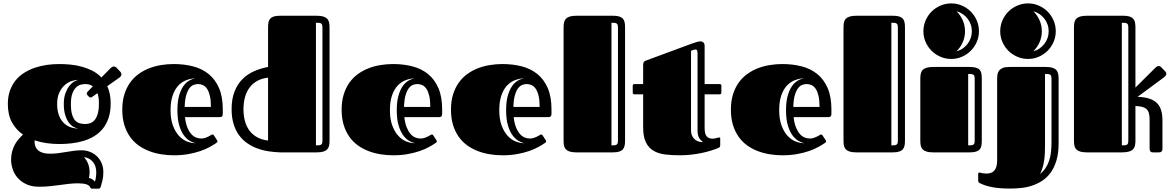

<svg xmlns="http://www.w3.org/2000/svg" viewBox="-20 -892 6856 1124"><path d="M327.1 -48.8Q290 -48.8 253.4 -54Q216.8 -59.1 183.1 -70.3Q182.6 -67.9 182.6 -65.7Q182.6 -63.5 182.6 -61Q182.6 -46.4 187.5 -33.9Q192.4 -21.5 202.9 -12.2Q213.4 -2.9 230.5 2.4Q247.6 7.8 272 7.8Q298.8 7.8 321.8 4.6Q344.7 1.5 366.7 -2.2Q388.7 -5.9 410.9 -9Q433.1 -12.2 458 -12.2Q481.9 -12.2 504.9 -3.7Q527.8 4.9 545.7 21.2Q563.5 37.6 574.2 61.5Q585 85.4 585 116.2Q585 143.6 579.8 164.1Q574.7 184.6 569.3 203.1Q568.4 205.6 565.7 209Q563 212.4 555.7 212.4H519.5Q512.7 212.4 510.7 209.2Q508.8 206.1 507.8 204.1Q498.5 181.2 436 181.2Q409.2 181.2 382.8 184.3Q356.4 187.5 329.1 191.2Q301.8 194.8 272.2 198Q242.7 201.2 210 201.2Q164.6 201.2 133.1 186Q101.6 170.9 82 147.7Q62.5 124.5 53.7 96.7Q44.9 68.8 44.9 43.9Q44.9 17.1 51 -5.1Q57.1 -27.3 66.9 -45.4Q76.7 -63.5 89.4 -77.9Q102.1 -92.3 114.7 -104Q74.7 -131.3 50.3 -175.3Q25.9 -219.2 25.9 -283.2Q25.9 -326.7 38.1 -361.1Q50.3 -395.5 71.5 -421.6Q92.8 -447.8 121.6 -465.8Q150.4 -483.9 183.8 -495.4Q217.3 -506.8 253.9 -512Q290.5 -517.1 327.1 -517.1Q359.9 -517.1 394 -513.7Q428.2 -510.3 460.7 -501.2Q493.2 -492.2 522.2 -477.1Q551.3 -461.9 573.7 -438.5L627 -492.7Q632.3 -498 637.5 -500.5Q642.6 -502.9 647 -502.9Q654.8 -502.9 661.1 -496.6L685.1 -471.2Q690.9 -464.4 690.9 -457Q690.9 -446.3 678.7 -437.5L607.9 -387.7Q617.7 -366.7 622.8 -341.8Q627.9 -316.9 627.9 -287.1Q627.9 -237.3 615.2 -200.2Q602.5 -163.1 580.3 -136.7Q558.1 -110.4 528.8 -93.3Q499.5 -76.2 466.1 -66.4Q432.6 -56.6 397 -52.7Q361.3 -48.8 327.1 -48.8ZM490.2 -336.9Q487.8 -339.4 487.8 -344.2Q487.8 -350.1 492.2 -354.5L523.4 -386.7Q513.7 -394 502.2 -397Q490.7 -399.9 479 -399.9Q467.3 -399.9 452.9 -396.2Q438.5 -392.6 425.5 -380.4Q412.6 -368.2 403.8 -345Q395 -321.8 395 -283.2Q395 -244.6 402.1 -221.4Q409.2 -198.2 420.9 -186Q432.6 -173.8 447.8 -169.9Q462.9 -166 479 -166Q494.1 -166 508.8 -171.1Q523.4 -176.3 534.4 -189.7Q545.4 -203.1 552.2 -226.3Q559.1 -249.5 559.1 -286.1Q559.1 -322.8 550.8 -346.7L518.1 -323.7Q514.2 -321.3 510.3 -321.3Q503.9 -321.3 500 -326.2ZM437.5 -139.6Q423.3 -141.6 408.4 -150.4Q393.6 -159.2 381.3 -176.5Q369.1 -193.8 361.3 -220.2Q353.5 -246.6 353.5 -283.2Q353.5 -319.8 363 -345.9Q372.6 -372.1 385.7 -388.9Q398.9 -405.8 413.3 -414.1Q427.7 -422.4 437.5 -424.3Q418.5 -424.3 397 -416.7Q375.5 -409.2 357.2 -392.3Q338.9 -375.5 326.7 -348.6Q314.5 -321.8 314.5 -283.2Q314.5 -244.6 325 -217.3Q335.4 -189.9 352.5 -172.9Q369.6 -155.8 391.8 -147.7Q414.1 -139.6 437.5 -139.6ZM471.2 27.8Q486.8 43.9 495.6 65.9Q504.4 87.9 504.4 116.2Q504.4 128.4 502.9 136.7Q501.5 145 500.5 149.9Q510.7 151.4 521 158.2Q531.2 165 535.2 171.4Q538.1 165 540.8 150.4Q543.5 135.7 543.5 116.2Q543.5 80.1 524.2 56.2Q504.9 32.2 471.2 27.8Z M1157.2 -81.1Q1170.4 -81.1 1181.2 -84.7Q1191.9 -88.4 1200.4 -92.8Q1209 -97.2 1214.6 -100.8Q1220.2 -104.5 1223.1 -104.5Q1227.5 -104.5 1229.2 -103Q1231 -101.6 1233.4 -97.7L1250.5 -71.3Q1252.9 -67.4 1252.9 -64.5Q1252.9 -61 1251 -59.1Q1249 -57.1 1247.1 -55.7Q1231 -44.4 1207.5 -31.5Q1184.1 -18.6 1153.1 -7.8Q1122.1 2.9 1083 10Q1043.9 17.1 997.1 17.1Q960.4 17.1 923.8 11.2Q887.2 5.4 853.8 -7.3Q820.3 -20 791.5 -40.5Q762.7 -61 741.5 -90.8Q720.2 -120.6 708 -159.9Q695.8 -199.2 695.8 -250Q695.8 -299.8 708 -339.1Q720.2 -378.4 741.5 -408.2Q762.7 -438 791.5 -458.7Q820.3 -479.5 853.8 -492.4Q887.2 -505.4 923.8 -511.2Q960.4 -517.1 997.1 -517.1Q1058.1 -517.1 1110.6 -503.4Q1163.1 -489.7 1201.7 -458.5Q1240.2 -427.2 1262.2 -376.5Q1284.2 -325.7 1284.2 -252V-224.6Q1284.2 -215.8 1279.8 -210.9Q1275.4 -206.1 1265.1 -206.1H1063Q1066.9 -169.9 1076.9 -145.8Q1086.9 -121.6 1099.9 -107.2Q1112.8 -92.8 1127.9 -86.9Q1143.1 -81.1 1157.2 -81.1ZM1214.8 -266.1Q1214.8 -305.2 1208.7 -330.8Q1202.6 -356.4 1192.4 -371.8Q1182.1 -387.2 1168.2 -393.6Q1154.3 -399.9 1139.2 -399.9Q1127.9 -399.9 1114.7 -395.5Q1101.6 -391.1 1090.1 -377Q1078.6 -362.8 1070.6 -336.4Q1062.5 -310.1 1061 -266.1ZM1125 -53.7Q1109.4 -57.1 1090.8 -67.6Q1072.3 -78.1 1056.2 -100.1Q1040 -122.1 1029.3 -157.7Q1018.6 -193.4 1018.6 -247.1Q1018.6 -296.4 1028.1 -330.6Q1037.6 -364.7 1052.7 -386.7Q1067.9 -408.7 1086.9 -419.7Q1106 -430.7 1125 -433.6Q1095.7 -432.6 1069.1 -422.1Q1042.5 -411.6 1022.2 -389.2Q1002 -366.7 990.2 -331.5Q978.5 -296.4 978.5 -247.1Q978.5 -194.3 992.2 -157.5Q1005.9 -120.6 1027.1 -97.4Q1048.3 -74.2 1074.2 -64Q1100.1 -53.7 1125 -53.7Z M1909.2 -67.9Q1909.2 -50.8 1906.2 -38.1Q1903.3 -25.4 1895 -17.1Q1886.7 -8.8 1872.1 -4.4Q1857.4 0 1834 0H1620.6Q1585 -1 1550 -6.6Q1515.1 -12.2 1483.6 -24.2Q1452.1 -36.1 1425 -55.4Q1397.9 -74.7 1378.2 -102.3Q1358.4 -129.9 1347.2 -167.2Q1335.9 -204.6 1335.9 -252.9Q1335.9 -313 1353 -356.2Q1370.1 -399.4 1399.4 -428.7Q1428.7 -458 1467.5 -475.1Q1506.3 -492.2 1549.3 -500V-731.4Q1549.3 -748.5 1551.8 -761.5Q1554.2 -774.4 1562 -783Q1569.8 -791.5 1583.5 -795.7Q1597.2 -799.8 1620.1 -799.8H1834Q1857.4 -799.8 1872.1 -795.4Q1886.7 -791 1895 -782.7Q1903.3 -774.4 1906.2 -761.5Q1909.2 -748.5 1909.2 -731.9ZM1405.3 -252.4Q1405.3 -216.3 1413.6 -184.8Q1421.9 -153.3 1439.2 -129.2Q1456.5 -105 1483.9 -89.4Q1511.2 -73.7 1549.3 -69.3V-437.5Q1511.2 -433.1 1483.9 -417.2Q1456.5 -401.4 1439.2 -377Q1421.9 -352.5 1413.6 -320.8Q1405.3 -289.1 1405.3 -252.4ZM1867.7 -727.5Q1867.7 -738.3 1866.2 -744.6Q1864.7 -751 1860.4 -754.2Q1856 -757.3 1848.6 -758.1Q1841.3 -758.8 1829.6 -758.8V-41Q1841.3 -41 1848.6 -41.7Q1856 -42.5 1860.4 -45.7Q1864.7 -48.8 1866.2 -54.9Q1867.7 -61 1867.7 -72.3Z M2441.4 -81.1Q2454.6 -81.1 2465.3 -84.7Q2476.1 -88.4 2484.6 -92.8Q2493.2 -97.2 2498.8 -100.8Q2504.4 -104.5 2507.3 -104.5Q2511.7 -104.5 2513.4 -103Q2515.1 -101.6 2517.6 -97.7L2534.7 -71.3Q2537.1 -67.4 2537.1 -64.5Q2537.1 -61 2535.2 -59.1Q2533.2 -57.1 2531.2 -55.7Q2515.1 -44.4 2491.7 -31.5Q2468.3 -18.6 2437.3 -7.8Q2406.2 2.9 2367.2 10Q2328.1 17.1 2281.2 17.1Q2244.6 17.1 2208 11.2Q2171.4 5.4 2137.9 -7.3Q2104.5 -20 2075.7 -40.5Q2046.9 -61 2025.6 -90.8Q2004.4 -120.6 1992.2 -159.9Q1980 -199.2 1980 -250Q1980 -299.8 1992.2 -339.1Q2004.4 -378.4 2025.6 -408.2Q2046.9 -438 2075.7 -458.7Q2104.5 -479.5 2137.9 -492.4Q2171.4 -505.4 2208 -511.2Q2244.6 -517.1 2281.2 -517.1Q2342.3 -517.1 2394.8 -503.4Q2447.3 -489.7 2485.8 -458.5Q2524.4 -427.2 2546.4 -376.5Q2568.4 -325.7 2568.4 -252V-224.6Q2568.4 -215.8 2564 -210.9Q2559.6 -206.1 2549.3 -206.1H2347.2Q2351.1 -169.9 2361.1 -145.8Q2371.1 -121.6 2384 -107.2Q2397 -92.8 2412.1 -86.9Q2427.2 -81.1 2441.4 -81.1ZM2499 -266.1Q2499 -305.2 2492.9 -330.8Q2486.8 -356.4 2476.6 -371.8Q2466.3 -387.2 2452.4 -393.6Q2438.5 -399.9 2423.3 -399.9Q2412.1 -399.9 2398.9 -395.5Q2385.7 -391.1 2374.3 -377Q2362.8 -362.8 2354.7 -336.4Q2346.7 -310.1 2345.2 -266.1ZM2409.2 -53.7Q2393.6 -57.1 2375 -67.6Q2356.4 -78.1 2340.3 -100.1Q2324.2 -122.1 2313.5 -157.7Q2302.7 -193.4 2302.7 -247.1Q2302.7 -296.4 2312.3 -330.6Q2321.8 -364.7 2336.9 -386.7Q2352.1 -408.7 2371.1 -419.7Q2390.1 -430.7 2409.2 -433.6Q2379.9 -432.6 2353.3 -422.1Q2326.7 -411.6 2306.4 -389.2Q2286.1 -366.7 2274.4 -331.5Q2262.7 -296.4 2262.7 -247.1Q2262.7 -194.3 2276.4 -157.5Q2290 -120.6 2311.3 -97.4Q2332.5 -74.2 2358.4 -64Q2384.3 -53.7 2409.2 -53.7Z M3081.5 -81.1Q3094.7 -81.1 3105.5 -84.7Q3116.2 -88.4 3124.8 -92.8Q3133.3 -97.2 3138.9 -100.8Q3144.5 -104.5 3147.5 -104.5Q3151.9 -104.5 3153.6 -103Q3155.3 -101.6 3157.7 -97.7L3174.8 -71.3Q3177.2 -67.4 3177.2 -64.5Q3177.2 -61 3175.3 -59.1Q3173.3 -57.1 3171.4 -55.7Q3155.3 -44.4 3131.8 -31.5Q3108.4 -18.6 3077.4 -7.8Q3046.4 2.9 3007.3 10Q2968.3 17.1 2921.4 17.1Q2884.8 17.1 2848.1 11.2Q2811.5 5.4 2778.1 -7.3Q2744.6 -20 2715.8 -40.5Q2687 -61 2665.8 -90.8Q2644.5 -120.6 2632.3 -159.9Q2620.1 -199.2 2620.1 -250Q2620.1 -299.8 2632.3 -339.1Q2644.5 -378.4 2665.8 -408.2Q2687 -438 2715.8 -458.7Q2744.6 -479.5 2778.1 -492.4Q2811.5 -505.4 2848.1 -511.2Q2884.8 -517.1 2921.4 -517.1Q2982.4 -517.1 3034.9 -503.4Q3087.4 -489.7 3126 -458.5Q3164.6 -427.2 3186.5 -376.5Q3208.5 -325.7 3208.5 -252V-224.6Q3208.5 -215.8 3204.1 -210.9Q3199.7 -206.1 3189.5 -206.1H2987.3Q2991.2 -169.9 3001.2 -145.8Q3011.2 -121.6 3024.2 -107.2Q3037.1 -92.8 3052.2 -86.9Q3067.4 -81.1 3081.5 -81.1ZM3139.2 -266.1Q3139.2 -305.2 3133.1 -330.8Q3127 -356.4 3116.7 -371.8Q3106.4 -387.2 3092.5 -393.6Q3078.6 -399.9 3063.5 -399.9Q3052.2 -399.9 3039.1 -395.5Q3025.9 -391.1 3014.4 -377Q3002.9 -362.8 2994.9 -336.4Q2986.8 -310.1 2985.4 -266.1ZM3049.3 -53.7Q3033.7 -57.1 3015.1 -67.6Q2996.6 -78.1 2980.5 -100.1Q2964.4 -122.1 2953.6 -157.7Q2942.9 -193.4 2942.9 -247.1Q2942.9 -296.4 2952.4 -330.6Q2961.9 -364.7 2977.1 -386.7Q2992.2 -408.7 3011.2 -419.7Q3030.3 -430.7 3049.3 -433.6Q3020 -432.6 2993.4 -422.1Q2966.8 -411.6 2946.5 -389.2Q2926.3 -366.7 2914.6 -331.5Q2902.8 -296.4 2902.8 -247.1Q2902.8 -194.3 2916.5 -157.5Q2930.2 -120.6 2951.4 -97.4Q2972.7 -74.2 2998.5 -64Q3024.4 -53.7 3049.3 -53.7Z M3279.3 -731.9Q3279.3 -748.5 3282.2 -761.5Q3285.2 -774.4 3293.5 -782.7Q3301.8 -791 3316.4 -795.4Q3331.1 -799.8 3354.5 -799.8H3568.4Q3590.8 -799.8 3604.5 -795.7Q3618.2 -791.5 3626 -783.2Q3633.8 -774.9 3636.5 -762.2Q3639.2 -749.5 3639.2 -732.4V-66.9Q3639.2 -50.3 3636.2 -37.8Q3633.3 -25.4 3625.5 -16.8Q3617.7 -8.3 3603.8 -4.2Q3589.8 0 3567.4 0H3354.5Q3331.1 0 3316.4 -4.4Q3301.8 -8.8 3293.5 -17.1Q3285.2 -25.4 3282.2 -38.1Q3279.3 -50.8 3279.3 -67.9ZM3597.7 -727.5Q3597.7 -738.3 3596.2 -744.6Q3594.7 -751 3590.3 -754.2Q3585.9 -757.3 3578.6 -758.1Q3571.3 -758.8 3559.6 -758.8V-41Q3571.3 -41 3578.6 -41.7Q3585.9 -42.5 3590.3 -45.7Q3594.7 -48.8 3596.2 -54.9Q3597.7 -61 3597.7 -72.3Z M3694.3 -339.8Q3684.1 -339.8 3684.1 -350.6V-389.6Q3684.1 -399.9 3694.3 -399.9H3745.1V-510.7Q3745.1 -518.1 3747.3 -525.4Q3749.5 -532.7 3759.3 -536.6L4028.8 -636.2Q4047.4 -643.1 4059.6 -646.5Q4071.8 -649.9 4081.1 -649.9Q4084.5 -649.9 4088.6 -648.7Q4092.8 -647.5 4096.4 -644.5Q4100.1 -641.6 4102.5 -636.5Q4105 -631.3 4105 -624V-399.9H4192.9Q4203.1 -399.9 4203.1 -389.6V-350.6Q4203.1 -339.8 4192.9 -339.8H4105V-143.1Q4105 -108.4 4116.5 -94.2Q4127.9 -80.1 4151.9 -80.1Q4157.2 -80.1 4163.1 -81.3Q4168.9 -82.5 4174.1 -83.7Q4179.2 -85 4183.6 -86.2Q4188 -87.4 4190.9 -87.4Q4196.3 -87.4 4196.3 -81.1V-43.5Q4196.3 -33.7 4192.4 -30.3Q4188.5 -26.9 4185.5 -25.9Q4167 -18.1 4141.8 -10.3Q4116.7 -2.4 4087.6 3.7Q4058.6 9.8 4026.4 13.4Q3994.1 17.1 3961.9 17.1Q3915.5 17.1 3875.7 12.5Q3835.9 7.8 3806.9 -8.8Q3777.8 -25.4 3761.5 -58.1Q3745.1 -90.8 3745.1 -147V-339.8ZM4063.5 -580.1Q4063.5 -589.8 4061.3 -595.9Q4059.1 -602.1 4050.8 -602.1Q4047.9 -602.1 4043.2 -601.1Q4038.6 -600.1 4033.2 -597.7L4025.4 -594.2V-130.4Q4025.4 -108.4 4032.7 -94.7Q4040 -81.1 4050.8 -73.2Q4061.5 -65.4 4073.7 -62.7Q4085.9 -60.1 4095.7 -60.1Q4088.4 -65.9 4082.3 -72Q4076.2 -78.1 4072 -86.2Q4067.9 -94.2 4065.7 -104.2Q4063.5 -114.3 4063.5 -128.4Z M4720.2 -81.1Q4733.4 -81.1 4744.1 -84.7Q4754.9 -88.4 4763.4 -92.8Q4772 -97.2 4777.6 -100.8Q4783.2 -104.5 4786.1 -104.5Q4790.5 -104.5 4792.2 -103Q4793.9 -101.6 4796.4 -97.7L4813.5 -71.3Q4815.9 -67.4 4815.9 -64.5Q4815.9 -61 4814 -59.1Q4812 -57.1 4810.1 -55.7Q4793.9 -44.4 4770.5 -31.5Q4747.1 -18.6 4716.1 -7.8Q4685.1 2.9 4646 10Q4606.9 17.1 4560.1 17.1Q4523.4 17.1 4486.8 11.2Q4450.2 5.4 4416.7 -7.3Q4383.3 -20 4354.5 -40.5Q4325.7 -61 4304.4 -90.8Q4283.2 -120.6 4271 -159.9Q4258.8 -199.2 4258.8 -250Q4258.8 -299.8 4271 -339.1Q4283.2 -378.4 4304.4 -408.2Q4325.7 -438 4354.5 -458.7Q4383.3 -479.5 4416.7 -492.4Q4450.2 -505.4 4486.8 -511.2Q4523.4 -517.1 4560.1 -517.1Q4621.1 -517.1 4673.6 -503.4Q4726.1 -489.7 4764.6 -458.5Q4803.2 -427.2 4825.2 -376.5Q4847.2 -325.7 4847.2 -252V-224.6Q4847.2 -215.8 4842.8 -210.9Q4838.4 -206.1 4828.1 -206.1H4626Q4629.9 -169.9 4639.9 -145.8Q4649.9 -121.6 4662.8 -107.2Q4675.8 -92.8 4690.9 -86.9Q4706.1 -81.1 4720.2 -81.1ZM4777.8 -266.1Q4777.8 -305.2 4771.7 -330.8Q4765.6 -356.4 4755.4 -371.8Q4745.1 -387.2 4731.2 -393.6Q4717.3 -399.9 4702.1 -399.9Q4690.9 -399.9 4677.7 -395.5Q4664.6 -391.1 4653.1 -377Q4641.6 -362.8 4633.5 -336.4Q4625.5 -310.1 4624 -266.1ZM4688 -53.7Q4672.4 -57.1 4653.8 -67.6Q4635.3 -78.1 4619.1 -100.1Q4603 -122.1 4592.3 -157.7Q4581.5 -193.4 4581.5 -247.1Q4581.5 -296.4 4591.1 -330.6Q4600.6 -364.7 4615.7 -386.7Q4630.9 -408.7 4649.9 -419.7Q4668.9 -430.7 4688 -433.6Q4658.7 -432.6 4632.1 -422.1Q4605.5 -411.6 4585.2 -389.2Q4564.9 -366.7 4553.2 -331.5Q4541.5 -296.4 4541.5 -247.1Q4541.5 -194.3 4555.2 -157.5Q4568.8 -120.6 4590.1 -97.4Q4611.3 -74.2 4637.2 -64Q4663.1 -53.7 4688 -53.7Z M4918 -731.9Q4918 -748.5 4920.9 -761.5Q4923.8 -774.4 4932.1 -782.7Q4940.4 -791 4955.1 -795.4Q4969.7 -799.8 4993.2 -799.8H5207Q5229.5 -799.8 5243.2 -795.7Q5256.8 -791.5 5264.6 -783.2Q5272.5 -774.9 5275.1 -762.2Q5277.8 -749.5 5277.8 -732.4V-66.9Q5277.8 -50.3 5274.9 -37.8Q5272 -25.4 5264.2 -16.8Q5256.3 -8.3 5242.4 -4.2Q5228.5 0 5206.1 0H4993.2Q4969.7 0 4955.1 -4.4Q4940.4 -8.8 4932.1 -17.1Q4923.8 -25.4 4920.9 -38.1Q4918 -50.8 4918 -67.9ZM5236.3 -727.5Q5236.3 -738.3 5234.9 -744.6Q5233.4 -751 5229 -754.2Q5224.6 -757.3 5217.3 -758.1Q5210 -758.8 5198.2 -758.8V-41Q5210 -41 5217.3 -41.7Q5224.6 -42.5 5229 -45.7Q5233.4 -48.8 5234.9 -54.9Q5236.3 -61 5236.3 -72.3Z M5367.7 -432.1Q5367.7 -448.7 5370.6 -461.7Q5373.5 -474.6 5381.8 -482.9Q5390.1 -491.2 5404.8 -495.6Q5419.4 -500 5442.9 -500H5656.7Q5679.2 -500 5693.1 -495.8Q5707 -491.7 5714.8 -483.4Q5722.7 -475.1 5725.1 -462.4Q5727.5 -449.7 5727.5 -432.1V-66.9Q5727.5 -50.3 5725.1 -37.8Q5722.7 -25.4 5714.8 -16.8Q5707 -8.3 5693.1 -4.2Q5679.2 0 5656.7 0H5442.9Q5419.4 0 5404.8 -4.4Q5390.1 -8.8 5381.8 -17.1Q5373.5 -25.4 5370.6 -38.1Q5367.7 -50.8 5367.7 -67.9ZM5385.7 -709Q5385.7 -742.7 5398.7 -772.5Q5411.6 -802.2 5433.6 -824.2Q5455.6 -846.2 5485.4 -859.1Q5515.1 -872.1 5548.8 -872.1Q5582 -872.1 5611.6 -859.1Q5641.1 -846.2 5663.1 -824.2Q5685.1 -802.2 5698 -772.5Q5710.9 -742.7 5710.9 -709Q5710.9 -675.8 5698 -646.2Q5685.1 -616.7 5663.1 -594.7Q5641.1 -572.8 5611.6 -559.8Q5582 -546.9 5548.8 -546.9Q5515.1 -546.9 5485.4 -559.8Q5455.6 -572.8 5433.6 -594.7Q5411.6 -616.7 5398.7 -646.2Q5385.7 -675.8 5385.7 -709ZM5686 -427.7Q5686 -438.5 5684.6 -444.8Q5683.1 -451.2 5678.7 -454.3Q5674.3 -457.5 5667 -458.3Q5659.7 -459 5647.9 -459V-41Q5659.7 -41 5667 -41.7Q5674.3 -42.5 5678.7 -45.7Q5683.1 -48.8 5684.6 -54.9Q5686 -61 5686 -72.3ZM5629.4 -709Q5629.4 -674.8 5616 -644.5Q5602.5 -614.3 5579.6 -591.8Q5599.1 -596.7 5615.5 -607.9Q5631.8 -619.1 5643.8 -634.5Q5655.8 -649.9 5662.6 -668.9Q5669.4 -688 5669.4 -709Q5669.4 -730 5662.6 -749Q5655.8 -768.1 5643.8 -783.4Q5631.8 -798.8 5615.5 -809.8Q5599.1 -820.8 5579.6 -826.2Q5602.5 -803.7 5616 -773.4Q5629.4 -743.2 5629.4 -709Z M5835.4 -709Q5835.4 -742.7 5848.4 -772.5Q5861.3 -802.2 5883.3 -824.2Q5905.3 -846.2 5935.1 -859.1Q5964.8 -872.1 5998.5 -872.1Q6031.7 -872.1 6061.3 -859.1Q6090.8 -846.2 6112.8 -824.2Q6134.8 -802.2 6147.7 -772.5Q6160.6 -742.7 6160.6 -709Q6160.6 -675.8 6147.7 -646.2Q6134.8 -616.7 6112.8 -594.7Q6090.8 -572.8 6061.3 -559.8Q6031.7 -546.9 5998.5 -546.9Q5964.8 -546.9 5935.1 -559.8Q5905.3 -572.8 5883.3 -594.7Q5861.3 -616.7 5848.4 -646.2Q5835.4 -675.8 5835.4 -709ZM5706.5 127.9Q5706.5 121.6 5708.5 119.9Q5710.4 118.2 5713.4 118.2Q5716.3 118.2 5719.5 119.1Q5722.7 120.1 5727.3 121.1Q5731.9 122.1 5738.8 123Q5745.6 124 5756.3 124Q5817.4 124 5817.4 48.3V-432.1Q5817.4 -443.4 5819.1 -455.3Q5820.8 -467.3 5827.9 -477.3Q5835 -487.3 5849.1 -493.7Q5863.3 -500 5888.7 -500H6102.1Q6125.5 -500 6140.1 -495.6Q6154.8 -491.2 6163.1 -482.7Q6171.4 -474.1 6174.3 -461.4Q6177.2 -448.7 6177.2 -431.6V-53.2Q6177.2 5.4 6164.3 48.1Q6151.4 90.8 6129.6 120.1Q6107.9 149.4 6079.3 167.5Q6050.8 185.5 6019.5 195.6Q5988.3 205.6 5956.1 208.7Q5923.8 211.9 5895 211.9Q5830.6 211.9 5787.1 203.4Q5743.7 194.8 5715.3 179.7Q5712.9 178.7 5709.7 175.5Q5706.5 172.4 5706.5 164.1ZM6135.7 -427.7Q6135.7 -438.5 6134.3 -444.8Q6132.8 -451.2 6128.4 -454.3Q6124 -457.5 6116.7 -458.3Q6109.4 -459 6097.7 -459V-44.4Q6097.7 -21.5 6096.9 -0.2Q6096.2 21 6093.5 42Q6090.8 63 6085 84Q6079.1 105 6068.8 127Q6087.4 111.3 6100.1 92.8Q6112.8 74.2 6120.8 51.5Q6128.9 28.8 6132.3 1.2Q6135.7 -26.4 6135.7 -60.5ZM6079.1 -709Q6079.1 -674.8 6065.7 -644.5Q6052.2 -614.3 6029.3 -591.8Q6048.8 -596.7 6065.2 -607.9Q6081.5 -619.1 6093.5 -634.5Q6105.5 -649.9 6112.3 -668.9Q6119.1 -688 6119.1 -709Q6119.1 -730 6112.3 -749Q6105.5 -768.1 6093.5 -783.4Q6081.5 -798.8 6065.2 -809.8Q6048.8 -820.8 6029.3 -826.2Q6052.2 -803.7 6065.7 -773.4Q6079.1 -743.2 6079.1 -709Z M6267.1 -731.9Q6267.1 -748.5 6270 -761.5Q6272.9 -774.4 6281.2 -782.7Q6289.6 -791 6304.2 -795.4Q6318.8 -799.8 6342.3 -799.8H6556.2Q6578.6 -799.8 6592.3 -795.4Q6606 -791 6613.8 -782.7Q6621.6 -774.4 6624.3 -761.5Q6627 -748.5 6627 -731.9V-379.4L6744.1 -495.6Q6749.5 -501 6754.4 -503.2Q6759.3 -505.4 6763.2 -505.4Q6772 -505.4 6778.3 -498L6802.7 -472.7Q6808.1 -466.3 6808.1 -460.4Q6808.1 -455.1 6804.4 -449.7Q6800.8 -444.3 6792.5 -438L6639.6 -325.2Q6680.2 -323.7 6708 -314.7Q6735.8 -305.7 6752.9 -288.6Q6770 -271.5 6777.6 -246.1Q6785.2 -220.7 6785.2 -187V-22.9Q6785.2 -14.6 6783 -10Q6780.8 -5.4 6777.6 -3.2Q6774.4 -1 6770 -0.5Q6765.6 0 6761.2 0H6730Q6717.3 0 6713.6 -7.3Q6710 -14.6 6710 -22.9V-191.9Q6710 -214.4 6705.8 -229.2Q6701.7 -244.1 6691.9 -253.2Q6682.1 -262.2 6666.3 -266.4Q6650.4 -270.5 6627 -271.5V-66.9Q6627 -50.3 6623.8 -37.8Q6620.6 -25.4 6611.8 -16.8Q6603 -8.3 6587.4 -4.2Q6571.8 0 6547.4 0H6342.3Q6318.8 0 6304.2 -4.4Q6289.6 -8.8 6281.2 -17.1Q6272.9 -25.4 6270 -38.1Q6267.1 -50.8 6267.1 -67.9ZM6585.4 -727.5Q6585.4 -738.3 6584 -744.6Q6582.5 -751 6578.1 -754.2Q6573.7 -757.3 6566.4 -758.1Q6559.1 -758.8 6547.4 -758.8V-41Q6559.1 -41 6566.4 -41.7Q6573.7 -42.5 6578.1 -45.7Q6582.5 -48.8 6584 -54.9Q6585.4 -61 6585.4 -72.3Z"/></svg>

Font: Fascinate Inline
Style: Regular
Weight: 900
Designer: Astigmatic (AOETI)
Foundry: Astigmatic (AOETI)
Version: Version 1.000